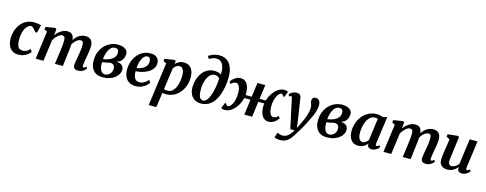

<svg xmlns="http://www.w3.org/2000/svg" viewBox="-30 -1858 7951 3139"><g transform="rotate(15 3945.0 -288.5)"><path d="M392 -418.1Q380.4 -433.3 364.8 -451.7Q349.2 -470.1 333.5 -483.5Q317.8 -496.8 305.4 -496.8Q278.2 -496.8 253 -477.1Q227.8 -457.4 208.4 -421Q189 -384.6 177.9 -334.4Q166.8 -284.3 167.9 -223.8Q169.1 -170.3 180.1 -136.7Q191 -103 211.8 -87.3Q232.6 -71.5 263.7 -71.5Q294.8 -71.5 317.9 -79.8Q341.1 -88 359.3 -102Q377.5 -115.9 393.2 -133.2L419.3 -88.6Q406.6 -69.7 379.1 -46.5Q351.5 -23.3 310.2 -6.6Q268.9 10 214.1 10Q129.3 10 79.8 -48.3Q30.3 -106.6 29.2 -216.8Q28.5 -277.2 47.2 -339Q65.9 -400.7 103.9 -452.7Q141.9 -504.7 199.7 -536.3Q257.6 -568 334.9 -568Q363.8 -568 397.7 -563Q431.6 -557.9 454.7 -547.6L420.2 -415.8Z M712.4 -556.6 702.6 -446.4Q719.2 -471.7 741.6 -493.7Q764 -515.8 790 -532.5Q816 -549.3 844.2 -558.6Q872.4 -568 901.3 -568Q937.1 -568 961.5 -554.6Q985.9 -541.1 999.3 -511Q1012.6 -480.9 1014.7 -430.4Q1015 -423.4 1014.9 -415.9Q1014.8 -408.3 1014.3 -400.3Q1013.8 -392.2 1013 -383.7L993.9 -412.1Q1010.3 -448.5 1032.6 -477.3Q1054.8 -506 1082.2 -526.3Q1109.5 -546.6 1141.1 -557.3Q1172.8 -568 1208.2 -568Q1262.5 -568 1297.6 -535Q1332.6 -502 1332.6 -420.9Q1332.6 -403.8 1328.6 -373.1Q1324.6 -342.3 1319.1 -308.4Q1313.6 -274.5 1308.6 -247Q1304.1 -221.8 1299.2 -194.1Q1294.3 -166.3 1290.7 -140.1Q1287 -113.9 1286.4 -93.8Q1286.1 -76.3 1290.8 -70.2Q1295.6 -64.2 1303.1 -64.2Q1312.7 -64.2 1323 -69.8Q1333.3 -75.5 1350.6 -89.9L1364 -59.3Q1358.8 -52 1341.9 -35.4Q1325 -18.7 1296.8 -4.4Q1268.7 10 1230.1 10Q1194.7 10 1176.5 -0.8Q1158.3 -11.5 1152.3 -28.6Q1146.3 -45.7 1146.4 -64.5Q1146.7 -81.8 1150.6 -107.4Q1154.5 -133 1160 -162.2Q1165.5 -191.3 1170 -219.2Q1174.5 -246 1180 -278.9Q1185.5 -311.8 1189.4 -345.4Q1193.3 -379 1192.9 -407.9Q1192.6 -451.7 1181.2 -466.5Q1169.8 -481.4 1145.8 -481.4Q1126.4 -481.4 1104.8 -470.7Q1083.2 -459.9 1062.2 -439.8Q1041.2 -419.8 1023.3 -392.5Q1005.4 -365.1 993.5 -332L1015.2 -408Q1014.7 -384.8 1012.5 -356.7Q1010.3 -328.6 1007.2 -300.2Q1004.2 -271.9 1000.7 -247L970.3 0H836.9L866.1 -218Q869.9 -245.8 874 -278.5Q878.2 -311.2 881 -344.3Q883.8 -377.4 883.4 -405.8Q882.4 -453.2 870.4 -467.5Q858.4 -481.7 830.7 -481.7Q814.9 -481.7 796.6 -472.5Q778.3 -463.2 759.4 -446.7Q740.4 -430.1 723 -408.5Q705.6 -386.9 691.8 -362.6L642.4 0H510.8L575.1 -475.8L524.2 -503L531.9 -543.4L688.7 -568Z M1639.9 10.7Q1585.4 10.7 1546.3 -6.9Q1507.3 -24.5 1482.2 -55.7Q1457.1 -86.9 1445.2 -127.4Q1433.4 -167.8 1433.4 -213.5Q1433.4 -298.5 1460.4 -364.7Q1487.5 -431 1533.1 -476.8Q1578.8 -522.7 1635.7 -546.6Q1692.5 -570.4 1752.3 -570.4Q1811.9 -570.4 1849.4 -554.3Q1886.9 -538.2 1904.6 -512.6Q1922.3 -487.1 1922.3 -459Q1922.3 -427.1 1911.8 -394.7Q1901.4 -362.4 1874.9 -335.5Q1848.3 -308.6 1799.9 -293Q1842.4 -293.3 1870.3 -279.9Q1898.2 -266.5 1912.2 -243Q1926.2 -219.4 1926.2 -188.3Q1926.2 -153.2 1907.5 -118.2Q1888.7 -83.2 1852.3 -53.9Q1815.8 -24.5 1762.3 -6.9Q1708.8 10.7 1639.9 10.7ZM1668.8 -44.5Q1699.7 -44.5 1726.2 -60.8Q1752.8 -77.1 1769.3 -105.7Q1785.8 -134.4 1785.8 -170.7Q1785.8 -200.8 1774.7 -218.6Q1763.6 -236.3 1744.7 -243.9Q1725.8 -251.4 1701.8 -251.4Q1694.5 -250.1 1685.2 -247.7Q1675.9 -245.3 1665.3 -242.8Q1654.8 -240.3 1643.3 -237.9Q1627.3 -234.6 1610.3 -231.4Q1593.2 -228.2 1574.5 -225.8Q1574 -217.8 1573.9 -209.7Q1573.8 -201.6 1573.8 -193.9Q1573.8 -153.2 1584.4 -119.2Q1595 -85.2 1616.3 -64.8Q1637.5 -44.5 1668.8 -44.5ZM1574.7 -279.8Q1587.9 -280.8 1599.9 -282.6Q1611.8 -284.5 1624 -287.3Q1636.1 -290.2 1649.2 -294.4Q1692 -308.3 1722.1 -328.6Q1752.2 -348.9 1768 -376.7Q1783.8 -404.5 1783.8 -440Q1783.8 -475.7 1768.6 -492Q1753.4 -508.3 1723.2 -508.3Q1687.1 -508.3 1660.3 -487Q1633.6 -465.6 1615.9 -431Q1598.3 -396.5 1588.2 -356.6Q1578.1 -316.8 1574.7 -279.8Z M2421.1 -101.7Q2407.8 -80.8 2378.1 -54.4Q2348.3 -28 2304.3 -8.5Q2260.3 11 2203.1 11Q2146.9 11 2107.9 -8Q2068.8 -27 2044.8 -59.2Q2020.7 -91.5 2009.9 -131.4Q1999.2 -171.3 1999.1 -212.7Q1999.2 -288.2 2022.2 -353.2Q2045.1 -418.2 2086.1 -466.9Q2127.2 -515.6 2182.3 -543Q2237.5 -570.4 2301.8 -570.4Q2353.7 -570.4 2386.6 -554.3Q2419.5 -538.1 2435.6 -510.2Q2451.6 -482.2 2452.3 -447.7Q2453.3 -399.8 2432.6 -363.7Q2411.9 -327.5 2377.2 -301.6Q2342.6 -275.8 2300.9 -259.1Q2259.3 -242.4 2217.5 -234.3Q2175.8 -226.3 2141.8 -225.4Q2141 -190.5 2146.6 -161.4Q2152.2 -132.4 2164.6 -111Q2177 -89.5 2196.1 -77.8Q2215.3 -66 2241.3 -66Q2276.2 -66 2304.2 -77.6Q2332.2 -89.2 2354.5 -107.8Q2376.9 -126.3 2394.1 -146.5ZM2271.8 -508.3Q2239.7 -508.3 2216.3 -486.5Q2192.9 -464.7 2177.3 -429.9Q2161.7 -395.1 2153.2 -355.4Q2144.6 -315.7 2142.4 -279.8Q2169.5 -280.8 2201.2 -291.6Q2232.9 -302.4 2261.1 -322.1Q2289.4 -341.8 2306.9 -370.5Q2324.5 -399.2 2323.4 -436.4Q2322.4 -472.2 2309.1 -490.3Q2295.8 -508.3 2271.8 -508.3Z M2492.3 254 2591.8 -478.5 2538.8 -504.2 2546.5 -543.4 2709.8 -568 2732.4 -556.6 2725.9 -503.2Q2741.6 -520 2762.9 -534.7Q2784.2 -549.5 2810.8 -558.8Q2837.4 -568 2869.4 -568Q2925.9 -568 2963.4 -542.3Q3001 -516.6 3019.7 -469.2Q3038.5 -421.8 3038.5 -356Q3038.5 -299.4 3024 -245.7Q3009.6 -192 2982 -145.6Q2954.4 -99.3 2915 -64.3Q2875.6 -29.2 2825.2 -9.6Q2774.8 10 2715.3 10Q2701.3 10 2686.2 7.8Q2671 5.6 2656.5 3L2621.5 254ZM2665.9 -64.1Q2678.7 -57.5 2694.1 -54.7Q2709.5 -51.9 2728 -51.9Q2764.1 -51.9 2791.8 -69.5Q2819.5 -87 2839.7 -117.2Q2859.8 -147.3 2872.8 -186.3Q2885.8 -225.3 2891.9 -268.6Q2898.1 -311.8 2898.1 -354.6Q2898.1 -394 2889.1 -424.9Q2880.2 -455.8 2862.6 -473.5Q2845.1 -491.2 2818.4 -491.2Q2796 -491.2 2777.1 -481.9Q2758.2 -472.5 2743.2 -458.1Q2728.2 -443.7 2717.1 -428.4Z M3306.1 9.2Q3244.1 9.2 3199.5 -18.5Q3155 -46.2 3130.9 -96.6Q3106.8 -146.9 3106.8 -214.7Q3106.8 -278.1 3125.2 -340.2Q3143.6 -402.3 3179.3 -453Q3215 -503.7 3267.1 -534Q3319.2 -564.3 3386.5 -564.3Q3424 -564.3 3456.6 -554.9Q3489.1 -545.6 3502.9 -532.3Q3505.7 -596.3 3496.6 -641.1Q3487.5 -685.8 3469.2 -713.6Q3451 -741.3 3425.3 -754.1Q3399.7 -766.9 3369 -766.9Q3337.5 -766.9 3309.2 -757.7Q3280.9 -748.4 3246.2 -727.6L3218.4 -773.1Q3246.2 -790.9 3276.8 -803.8Q3307.4 -816.7 3338.3 -823.9Q3369.1 -831 3397.7 -831Q3464 -831 3510.5 -805.8Q3556.9 -780.5 3585.7 -736.3Q3614.4 -692 3627.1 -634.2Q3639.7 -576.3 3637.7 -511.2Q3635.7 -439.5 3623.7 -365.9Q3611.7 -292.4 3587.9 -225.2Q3564 -158 3525.9 -105.2Q3487.7 -52.4 3433.4 -21.6Q3379.1 9.2 3306.1 9.2ZM3330 -47.7Q3362.6 -47.7 3388.4 -77.1Q3414.2 -106.4 3433.2 -153.9Q3452.3 -201.4 3465.2 -257.1Q3478.1 -312.8 3484.7 -366.8Q3491.4 -420.7 3491.9 -461.4Q3480 -478.1 3465.9 -486.8Q3451.8 -495.5 3437.1 -498.6Q3422.4 -501.7 3407.5 -501.7Q3378 -501.7 3353.2 -486.2Q3328.5 -470.7 3309.1 -443.3Q3289.8 -416 3276.4 -380.3Q3263 -344.5 3255.9 -303.8Q3248.8 -263 3248.8 -220.8Q3248.8 -160.1 3257.3 -121.9Q3265.8 -83.7 3283.9 -65.7Q3302 -47.7 3330 -47.7Z M4321.8 -313.7Q4340.9 -378.8 4378.6 -435Q4416.3 -491.2 4466.4 -525.6Q4516.5 -560 4572.7 -560Q4595.2 -560 4610.5 -555.5Q4625.8 -551 4635.7 -542L4597.1 -441.4Q4592.3 -445.9 4585.9 -452.2Q4579.4 -458.5 4572.3 -465.3Q4565.2 -472.2 4558.7 -478.3Q4552.3 -484.5 4547.2 -488.8Q4528.1 -488.8 4508 -471.3Q4487.8 -453.8 4470.5 -421.1Q4453.2 -388.4 4442.7 -342.6Q4432.2 -296.8 4432.2 -240.7Q4432.2 -188 4442.3 -152.7Q4452.5 -117.5 4469.6 -99.9Q4486.7 -82.3 4506.8 -82.3Q4531.1 -82.3 4551.8 -92.9Q4572.6 -103.6 4592.7 -125.1L4617.7 -88Q4608.3 -74.5 4585.8 -51Q4563.3 -27.5 4529.4 -8.8Q4495.6 10 4452.1 10Q4407.6 10 4374.8 -15.3Q4342 -40.7 4324.2 -89.3Q4306.3 -138 4306.3 -208.3Q4306.3 -221 4307.3 -234.1Q4308.3 -247.1 4310.3 -260.5H4208.9L4174.8 0H4042.8L4076.6 -260.5H3971.3Q3959.4 -208 3934.6 -159.4Q3909.9 -110.8 3875.5 -72.7Q3841.1 -34.7 3800.2 -12.3Q3759.2 10 3714.9 10Q3691.9 10 3676.6 5.5Q3661.4 1 3650.9 -7L3690.9 -108.6Q3695.2 -104.1 3701.5 -97.8Q3707.8 -91.5 3714.9 -84.7Q3722 -77.8 3728.6 -71.7Q3735.1 -65.5 3739.8 -61.2Q3759.1 -61.2 3779.2 -78.7Q3799.2 -96.2 3816.3 -128.9Q3833.5 -161.6 3844 -207.4Q3854.5 -253.2 3854.5 -309.3Q3854.5 -362.3 3844.4 -397.4Q3834.2 -432.5 3817.5 -450.1Q3800.8 -467.7 3781 -467.7Q3756.7 -467.7 3735.8 -457.1Q3714.9 -446.4 3695 -424.9L3669.7 -461Q3678.9 -475 3701.4 -498.5Q3723.9 -522 3757.9 -541Q3791.9 -560 3835.2 -560Q3879.9 -560 3912.5 -534.7Q3945.2 -509.3 3962.9 -460.7Q3980.7 -412 3980.7 -341.7Q3980.7 -334.6 3980.6 -327.5Q3980.4 -320.5 3979.4 -313.7H4083.5L4116.3 -554.8H4248.9L4215.8 -313.7Z M4723.3 -459.9Q4719.8 -476.9 4714.5 -483.1Q4709.2 -489.2 4701.4 -489.2Q4694 -489.2 4686.8 -486Q4679.7 -482.8 4670.9 -475.9L4657.2 -509.8Q4661.7 -515.8 4678.3 -529.7Q4694.9 -543.6 4720.1 -555.5Q4745.3 -567.4 4774.7 -567.4Q4802.1 -567.4 4819 -559.5Q4836 -551.6 4845 -536.6Q4854.1 -521.6 4857.3 -500.4Q4864.5 -452.5 4871.8 -404.9Q4879.2 -357.3 4886.3 -309.8Q4893.5 -262.4 4900.7 -214.9Q4907.8 -167.5 4915 -119.9L4929 -10.6L4975.6 -104.5Q4993.4 -142.4 5009.2 -179.3Q5025.1 -216.2 5037.2 -252.2Q5049.4 -288.1 5056.4 -323Q5063.3 -357.9 5063.3 -391.6Q5063.3 -419.7 5057.5 -436.3Q5051.6 -453 5045.5 -468.3Q5039.4 -483.6 5039.4 -507.5Q5039.4 -534 5056.2 -550.6Q5073.1 -567.1 5104.4 -567.1Q5130.2 -567.1 5147.4 -553.5Q5164.7 -540 5173.4 -517.9Q5182.2 -495.8 5182.2 -470.5Q5182.2 -417.1 5168.8 -368.4Q5155.5 -319.7 5134.2 -273.4Q5113 -227.2 5089.5 -180.3Q5074.7 -148.4 5056.1 -113.4Q5037.5 -78.5 5017.4 -43.6Q4997.3 -8.7 4977.9 23.3Q4958.4 55.4 4941.5 82.1Q4924.6 108.7 4912.2 127Q4884.6 171.6 4854.5 198.9Q4824.4 226.3 4789.9 238.8Q4755.4 251.3 4713.2 251.3Q4686.1 251.3 4655.8 244.7Q4625.4 238 4614.6 231.3L4646.6 143.5Q4656.5 152.5 4681.8 161.1Q4707.1 169.8 4734.7 169.8Q4763.8 169.8 4791.7 156.4Q4819.6 143 4847.4 113.6Q4875.1 84.1 4903 36.2H4830.1Z M5435.9 10.7Q5381.4 10.7 5342.3 -6.9Q5303.3 -24.5 5278.2 -55.7Q5253.1 -86.9 5241.2 -127.4Q5229.4 -167.8 5229.4 -213.5Q5229.4 -298.5 5256.4 -364.7Q5283.5 -431 5329.1 -476.8Q5374.8 -522.7 5431.7 -546.6Q5488.5 -570.4 5548.3 -570.4Q5607.9 -570.4 5645.4 -554.3Q5682.9 -538.2 5700.6 -512.6Q5718.3 -487.1 5718.3 -459Q5718.3 -427.1 5707.8 -394.7Q5697.4 -362.4 5670.9 -335.5Q5644.3 -308.6 5595.9 -293Q5638.4 -293.3 5666.3 -279.9Q5694.2 -266.5 5708.2 -243Q5722.2 -219.4 5722.2 -188.3Q5722.2 -153.2 5703.5 -118.2Q5684.7 -83.2 5648.3 -53.9Q5611.8 -24.5 5558.3 -6.9Q5504.8 10.7 5435.9 10.7ZM5464.8 -44.5Q5495.7 -44.5 5522.2 -60.8Q5548.8 -77.1 5565.3 -105.7Q5581.8 -134.4 5581.8 -170.7Q5581.8 -200.8 5570.7 -218.6Q5559.6 -236.3 5540.7 -243.9Q5521.8 -251.4 5497.8 -251.4Q5490.5 -250.1 5481.2 -247.7Q5471.9 -245.3 5461.3 -242.8Q5450.8 -240.3 5439.3 -237.9Q5423.3 -234.6 5406.3 -231.4Q5389.2 -228.2 5370.5 -225.8Q5370 -217.8 5369.9 -209.7Q5369.8 -201.6 5369.8 -193.9Q5369.8 -153.2 5380.4 -119.2Q5391 -85.2 5412.3 -64.8Q5433.5 -44.5 5464.8 -44.5ZM5370.7 -279.8Q5383.9 -280.8 5395.9 -282.6Q5407.8 -284.5 5420 -287.3Q5432.1 -290.2 5445.2 -294.4Q5488 -308.3 5518.1 -328.6Q5548.2 -348.9 5564 -376.7Q5579.8 -404.5 5579.8 -440Q5579.8 -475.7 5564.6 -492Q5549.4 -508.3 5519.2 -508.3Q5483.1 -508.3 5456.3 -487Q5429.6 -465.6 5411.9 -431Q5394.3 -396.5 5384.2 -356.6Q5374.1 -316.8 5370.7 -279.8Z M6246.6 -102.7Q6243.8 -81.3 6249.8 -72.8Q6255.7 -64.2 6265.6 -64.2Q6273.5 -64.2 6283.9 -69.5Q6294.2 -74.8 6310.3 -88L6324.3 -57.3Q6319.4 -49.6 6302.1 -33.3Q6284.8 -17.1 6257.8 -3.5Q6230.8 10 6196.5 10Q6166.3 10 6146.5 -4.8Q6126.7 -19.7 6125.2 -50.8L6127.1 -67.4Q6110.7 -48.3 6088.3 -30.6Q6066 -12.8 6037.4 -1.4Q6008.7 10 5972.6 10Q5914.4 10 5877 -17.8Q5839.7 -45.5 5821.9 -92.3Q5804.2 -139.2 5804.2 -195.5Q5804.2 -249.5 5818.3 -303.1Q5832.4 -356.7 5859.8 -404.3Q5887.2 -452 5927.3 -488.9Q5967.3 -525.8 6019.4 -546.9Q6071.4 -568 6134.4 -568Q6160.8 -568 6191.4 -561.6Q6221.9 -555.1 6243.2 -547.3L6310.9 -567.7ZM6168.6 -497Q6158 -501.9 6146.1 -504Q6134.2 -506.1 6121.9 -506.1Q6084.8 -506.1 6056 -487.9Q6027.2 -469.6 6006.1 -438.5Q5985 -407.3 5971.4 -367.7Q5957.8 -328.1 5951.2 -285.2Q5944.7 -242.4 5944.7 -201.2Q5944.7 -158.2 5954.5 -127.9Q5964.3 -97.6 5982.1 -81.8Q5999.8 -66.1 6023.5 -66.1Q6043.6 -66.1 6060.6 -74.7Q6077.6 -83.4 6092 -96.1Q6106.3 -108.9 6117.3 -121.7Z M6598.9 -556.6 6589.1 -446.4Q6605.7 -471.7 6628.1 -493.7Q6650.5 -515.8 6676.5 -532.5Q6702.5 -549.3 6730.7 -558.6Q6758.9 -568 6787.8 -568Q6823.6 -568 6848 -554.6Q6872.4 -541.1 6885.8 -511Q6899.1 -480.9 6901.2 -430.4Q6901.5 -423.4 6901.4 -415.9Q6901.3 -408.3 6900.8 -400.3Q6900.3 -392.2 6899.5 -383.7L6880.4 -412.1Q6896.8 -448.5 6919.1 -477.3Q6941.3 -506 6968.7 -526.3Q6996 -546.6 7027.6 -557.3Q7059.3 -568 7094.7 -568Q7149 -568 7184.1 -535Q7219.1 -502 7219.1 -420.9Q7219.1 -403.8 7215.1 -373.1Q7211.1 -342.3 7205.6 -308.4Q7200.1 -274.5 7195.1 -247Q7190.6 -221.8 7185.7 -194.1Q7180.8 -166.3 7177.2 -140.1Q7173.5 -113.9 7172.9 -93.8Q7172.6 -76.3 7177.3 -70.2Q7182.1 -64.2 7189.6 -64.2Q7199.2 -64.2 7209.5 -69.8Q7219.8 -75.5 7237.1 -89.9L7250.5 -59.3Q7245.3 -52 7228.4 -35.4Q7211.5 -18.7 7183.3 -4.4Q7155.2 10 7116.6 10Q7081.2 10 7063 -0.8Q7044.8 -11.5 7038.8 -28.6Q7032.8 -45.7 7032.9 -64.5Q7033.2 -81.8 7037.1 -107.4Q7041 -133 7046.5 -162.2Q7052 -191.3 7056.5 -219.2Q7061 -246 7066.5 -278.9Q7072 -311.8 7075.9 -345.4Q7079.8 -379 7079.4 -407.9Q7079.1 -451.7 7067.7 -466.5Q7056.3 -481.4 7032.3 -481.4Q7012.9 -481.4 6991.3 -470.7Q6969.7 -459.9 6948.7 -439.8Q6927.7 -419.8 6909.8 -392.5Q6891.9 -365.1 6880 -332L6901.7 -408Q6901.2 -384.8 6899 -356.7Q6896.8 -328.6 6893.7 -300.2Q6890.7 -271.9 6887.2 -247L6856.8 0H6723.4L6752.6 -218Q6756.4 -245.8 6760.5 -278.5Q6764.7 -311.2 6767.5 -344.3Q6770.3 -377.4 6769.9 -405.8Q6768.9 -453.2 6756.9 -467.5Q6744.9 -481.7 6717.2 -481.7Q6701.4 -481.7 6683.1 -472.5Q6664.8 -463.2 6645.9 -446.7Q6626.9 -430.1 6609.5 -408.5Q6592.1 -386.9 6578.3 -362.6L6528.9 0H6397.3L6461.6 -475.8L6410.7 -503L6418.4 -543.4L6575.2 -568Z M7476.4 10Q7444.6 10 7413.7 -1.8Q7382.9 -13.7 7362.3 -41.4Q7341.8 -69.2 7341.1 -117.4Q7341.1 -134.9 7342.7 -155.9Q7344.3 -176.8 7347.1 -200Q7350 -223.1 7353.3 -246.9Q7356.7 -270.7 7360.2 -293.2L7387.8 -475.6L7329.7 -509.3L7337.1 -549.9L7504.7 -567.4L7527.8 -556L7493.9 -289.2Q7491.4 -267.7 7488.3 -246.3Q7485.2 -224.9 7482.5 -205.1Q7479.9 -185.2 7478.2 -168Q7476.5 -150.8 7476.5 -137.4Q7476.5 -109.4 7482.8 -93.2Q7489.1 -77 7501.4 -70.2Q7513.7 -63.4 7532 -63.4Q7554.3 -63.4 7575.8 -73.1Q7597.2 -82.7 7615.8 -98.2Q7634.4 -113.7 7648.2 -130.8L7706.4 -563.4H7839L7775.7 -100.9Q7773.2 -81.7 7778.5 -72.9Q7783.7 -64.2 7793.6 -64.2Q7802.6 -64.2 7812.4 -69.6Q7822.3 -75 7840.7 -89.8L7854 -59.2Q7849.3 -51.3 7832.5 -34.7Q7815.6 -18.2 7788.5 -4.3Q7761.4 9.7 7726.3 9.7Q7689.9 9.7 7671.5 -5.5Q7653 -20.7 7650.7 -46.6Q7650.4 -49.1 7650.2 -52.8Q7650 -56.4 7650.2 -60.7Q7650.5 -65 7651 -69.5Q7651.5 -74 7652 -78L7650.3 -79Q7636.8 -63 7620 -47.2Q7603.1 -31.4 7581.7 -18.5Q7560.2 -5.6 7534.2 2.2Q7508.1 10 7476.4 10Z"/></g></svg>

Font: Merriweather 7pt Light
Style: Italic
Weight: 300
Italic angle: -7.8°
Designer: Eben Sorkin
Foundry: Eben Sorkin
Version: Version 2.200;gftools[0.9.31]